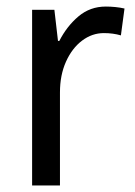

<svg xmlns="http://www.w3.org/2000/svg" viewBox="-20 -566 413 586"><path d="M303 -546Q317 -546 332 -544.5Q347 -543 360 -540L349 -458Q325 -465 297 -465Q261 -465 230.5 -442Q200 -419 181.5 -378Q163 -337 163 -284V0H78V-536H146L157 -441H161Q184 -486 219.5 -516Q255 -546 303 -546Z"/></svg>

Font: Noto Sans Gurmukhi SemiCondensed
Style: Regular
Weight: 400
Width: 4
Designer: Jelle Bosma - Monotype Design Team
Foundry: Monotype Imaging Inc.
Version: Version 2.004; ttfautohint (v1.8.4.7-5d5b)